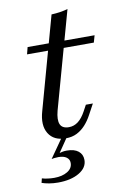

<svg xmlns="http://www.w3.org/2000/svg" viewBox="-85 -599 547 847"><g transform="rotate(-10 188.5 -175.5)"><path d="M173.4 11.3Q119.4 11.3 96.4 -26.2Q73.4 -63.7 91.1 -125L205.6 -537.9Q225 -538.7 244 -541.5Q262.9 -544.4 279 -549.2L158.1 -115.3Q147.6 -75 156.5 -54.8Q165.3 -34.7 195.2 -34.7Q217.7 -34.7 236.3 -48.8Q254.8 -62.9 270.2 -91.1L285.5 -119.4H316.9L291.1 -71.8Q278.2 -47.6 261.3 -29Q244.4 -10.5 223 0.4Q201.6 11.3 173.4 11.3ZM68.5 -383.1 76.6 -414.5H376.6L367.7 -383.1ZM105.6 197.6Q84.7 197.6 65.7 194.4Q46.8 191.1 33.1 186.3L37.9 166.9Q48.4 170.2 62.9 172.2Q77.4 174.2 92.7 174.2Q128.2 174.2 151.6 160.1Q175 146 175 121.8Q175 105.6 162.1 96.4Q149.2 87.1 125.8 87.1Q116.1 87.1 107.3 88.3Q98.4 89.5 95.2 90.3L157.3 1.6H181.5L134.7 70.2Q141.1 68.5 148.8 66.9Q156.5 65.3 167.7 65.3Q200.8 65.3 219 79.8Q237.1 94.4 237.1 119.4Q237.1 154 200.4 175.8Q163.7 197.6 105.6 197.6Z"/></g></svg>

Font: Playfair 12pt Light
Style: Italic
Weight: 300
Italic angle: -15.6°
Designer: Claus Eggers Sørensen
Foundry: Claus Eggers Sørensen
Version: Version 2.000;gftools[0.9.28]